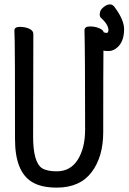

<svg xmlns="http://www.w3.org/2000/svg" viewBox="-20 -836 589 880"><path d="M240.2 23.9Q167 23.9 125 -2.9Q48.8 -50.8 48.8 -198.2Q48.8 -618.2 47.4 -648.2Q45.9 -678.2 45.9 -695.6Q45.9 -712.9 70.6 -712.9Q95.2 -712.9 114 -704.3Q132.8 -695.8 132.8 -680.2L131.8 -210Q131.8 -91.8 172.9 -64.9Q195.8 -50.8 240.2 -50.8Q303.2 -50.8 336.7 -104.5Q370.1 -158.2 370.1 -242.2Q370.1 -595.2 367.2 -696.8Q367.2 -714.8 391.6 -714.8Q416 -714.8 435.1 -706.5Q454.1 -698.2 455.1 -688Q463.9 -685.1 469.5 -685.1Q475.1 -685.1 477.1 -696.8Q477.1 -724.1 440.9 -755.9Q437 -762.2 437 -768.6Q437 -774.9 439.5 -783.9Q441.9 -793 456.1 -804.4Q470.2 -815.9 484.1 -815.9Q498 -815.9 507.8 -799.8Q548.8 -744.1 548.8 -702.1Q548.8 -638.2 508.8 -611.8Q494.1 -602.1 477.5 -602.1Q460.9 -602.1 454.1 -604Q453.1 -526.9 453.1 -230Q453.1 -117.2 399.7 -46.6Q346.2 23.9 240.2 23.9Z"/></svg>

Font: LXGW WenKai Mono GB Screen
Style: Regular
Weight: 400
Monospace: yes
Designer: LXGW / Fontworks Inc.
Foundry: LXGW / Fontworks Inc.
Version: Version 1.510;January 18,2025